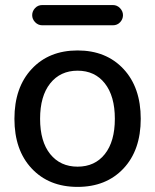

<svg xmlns="http://www.w3.org/2000/svg" viewBox="-20 -730 613 760"><path d="M426.8 -710Q443.4 -710 455.1 -697.8Q466.8 -685.5 466.8 -669.9Q466.8 -654.3 455.6 -642.1Q444.3 -629.9 426.8 -629.9H147.5Q130.9 -629.9 119.1 -642.1Q107.4 -654.3 107.4 -669.9Q107.4 -685.5 118.7 -697.8Q129.9 -710 147.5 -710ZM395 -399.9Q355.5 -450.2 287.1 -450.2Q218.8 -450.2 178.7 -399.9Q138.7 -349.6 138.7 -259.8Q138.7 -169.9 178.7 -120.1Q218.8 -70.3 287.1 -70.3Q355.5 -70.3 395 -120.1Q434.6 -169.9 434.6 -259.8Q434.6 -349.6 395 -399.9ZM468.8 -63Q400.4 9.8 287.1 9.8Q173.8 9.8 105.5 -63Q37.1 -135.7 37.1 -259.8Q37.1 -383.8 105.5 -457Q173.8 -530.3 287.1 -530.3Q400.4 -530.3 468.8 -457Q537.1 -383.8 537.1 -259.8Q537.1 -135.7 468.8 -63Z"/></svg>

Font: Rounded Mgen+ 2p medium
Style: Regular
Weight: 500
Designer: [Source Han Sans]
Ryoko NISHIZUKA  (kana & ideographs); Paul D. Hunt (Latin, Greek & Cyrillic); Wenlong ZHANG  (bopomofo
Version: Version 1.059.20150602